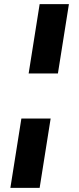

<svg xmlns="http://www.w3.org/2000/svg" viewBox="-20 -725 381 925"><path d="M118 -371 171 -705H312L259 -371ZM30 180 83 -154H224L171 180Z"/></svg>

Font: Nunito Sans 6pt ExtraBold
Style: Italic
Weight: 800
Italic angle: -9°
Version: Version 3.101;gftools[0.9.27]